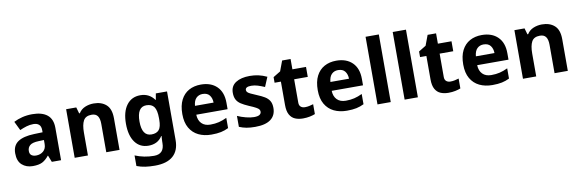

<svg xmlns="http://www.w3.org/2000/svg" viewBox="-62 -1322 6423 2125"><g transform="rotate(-10 3149.5 -260.0)"><path d="M302 -557Q412 -557 470.5 -509.5Q529 -462 529 -364V0H425L396 -74H392Q357 -30 318 -10Q279 10 211 10Q138 10 90 -32.5Q42 -75 42 -163Q42 -250 103 -291.5Q164 -333 286 -337L381 -340V-364Q381 -407 358.5 -427Q336 -447 296 -447Q256 -447 218 -435.5Q180 -424 142 -407L93 -508Q137 -531 190.5 -544Q244 -557 302 -557ZM323 -251Q251 -249 223 -225Q195 -201 195 -162Q195 -128 215 -113.5Q235 -99 267 -99Q315 -99 348 -127.5Q381 -156 381 -208V-253Z M992 -556Q1080 -556 1133 -508.5Q1186 -461 1186 -356V0H1037V-319Q1037 -378 1016 -407.5Q995 -437 949 -437Q881 -437 856 -390.5Q831 -344 831 -257V0H682V-546H796L816 -476H824Q850 -518 895.5 -537Q941 -556 992 -556Z M1516 -556Q1617 -556 1674 -476H1678L1690 -546H1816V1Q1816 118 1747 179Q1678 240 1543 240Q1485 240 1435.5 233Q1386 226 1339 208V89Q1440 131 1552 131Q1667 131 1667 7V-4Q1667 -21 1668.5 -39Q1670 -57 1671 -71H1667Q1639 -28 1600 -9Q1561 10 1512 10Q1415 10 1360.5 -64.5Q1306 -139 1306 -272Q1306 -406 1362 -481Q1418 -556 1516 -556ZM1563 -435Q1458 -435 1458 -270Q1458 -107 1565 -107Q1622 -107 1649.5 -139.5Q1677 -172 1677 -253V-271Q1677 -359 1650 -397Q1623 -435 1563 -435Z M2197 -556Q2310 -556 2376 -491.5Q2442 -427 2442 -308V-236H2090Q2092 -173 2127.5 -137Q2163 -101 2226 -101Q2279 -101 2322 -111.5Q2365 -122 2411 -144V-29Q2371 -9 2326.5 0.5Q2282 10 2219 10Q2137 10 2074 -20.5Q2011 -51 1975 -113Q1939 -175 1939 -269Q1939 -365 1971.5 -428.5Q2004 -492 2062 -524Q2120 -556 2197 -556ZM2198 -450Q2155 -450 2126.5 -422Q2098 -394 2093 -335H2302Q2301 -385 2276 -417.5Q2251 -450 2198 -450Z M2944 -162Q2944 -79 2885.5 -34.5Q2827 10 2711 10Q2654 10 2613 2.5Q2572 -5 2531 -22V-145Q2575 -125 2626 -112Q2677 -99 2716 -99Q2760 -99 2778.5 -112Q2797 -125 2797 -146Q2797 -160 2789.5 -171Q2782 -182 2757 -196Q2732 -210 2679 -232Q2628 -254 2595 -275.5Q2562 -297 2546 -327.5Q2530 -358 2530 -404Q2530 -480 2589 -518Q2648 -556 2746 -556Q2797 -556 2843 -546Q2889 -536 2938 -513L2893 -406Q2853 -423 2817 -434.5Q2781 -446 2744 -446Q2678 -446 2678 -410Q2678 -397 2686.5 -386.5Q2695 -376 2719.5 -364Q2744 -352 2792 -332Q2839 -313 2873 -292.5Q2907 -272 2925.5 -241.5Q2944 -211 2944 -162Z M3290 -109Q3315 -109 3338 -114Q3361 -119 3384 -126V-15Q3360 -5 3324.5 2.5Q3289 10 3247 10Q3198 10 3159.5 -6Q3121 -22 3098.5 -61.5Q3076 -101 3076 -171V-434H3005V-497L3087 -547L3130 -662H3225V-546H3378V-434H3225V-171Q3225 -140 3243 -124.5Q3261 -109 3290 -109Z M3719 -556Q3832 -556 3898 -491.5Q3964 -427 3964 -308V-236H3612Q3614 -173 3649.5 -137Q3685 -101 3748 -101Q3801 -101 3844 -111.5Q3887 -122 3933 -144V-29Q3893 -9 3848.5 0.5Q3804 10 3741 10Q3659 10 3596 -20.5Q3533 -51 3497 -113Q3461 -175 3461 -269Q3461 -365 3493.5 -428.5Q3526 -492 3584 -524Q3642 -556 3719 -556ZM3720 -450Q3677 -450 3648.5 -422Q3620 -394 3615 -335H3824Q3823 -385 3798 -417.5Q3773 -450 3720 -450Z M4234 0H4085V-760H4234Z M4539 0H4390V-760H4539Z M4925 -109Q4950 -109 4973 -114Q4996 -119 5019 -126V-15Q4995 -5 4959.5 2.5Q4924 10 4882 10Q4833 10 4794.5 -6Q4756 -22 4733.5 -61.5Q4711 -101 4711 -171V-434H4640V-497L4722 -547L4765 -662H4860V-546H5013V-434H4860V-171Q4860 -140 4878 -124.5Q4896 -109 4925 -109Z M5354 -556Q5467 -556 5533 -491.5Q5599 -427 5599 -308V-236H5247Q5249 -173 5284.5 -137Q5320 -101 5383 -101Q5436 -101 5479 -111.5Q5522 -122 5568 -144V-29Q5528 -9 5483.5 0.5Q5439 10 5376 10Q5294 10 5231 -20.5Q5168 -51 5132 -113Q5096 -175 5096 -269Q5096 -365 5128.5 -428.5Q5161 -492 5219 -524Q5277 -556 5354 -556ZM5355 -450Q5312 -450 5283.5 -422Q5255 -394 5250 -335H5459Q5458 -385 5433 -417.5Q5408 -450 5355 -450Z M6030 -556Q6118 -556 6171 -508.5Q6224 -461 6224 -356V0H6075V-319Q6075 -378 6054 -407.5Q6033 -437 5987 -437Q5919 -437 5894 -390.5Q5869 -344 5869 -257V0H5720V-546H5834L5854 -476H5862Q5888 -518 5933.5 -537Q5979 -556 6030 -556Z"/></g></svg>

Font: Noto Sans Medefaidrin
Style: Bold
Weight: 700
Designer: Dalton Maag Ltd
Foundry: Dalton Maag Ltd
Version: Version 1.002; ttfautohint (v1.8.4.7-5d5b)